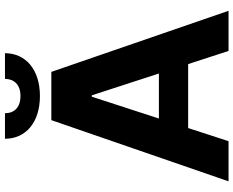

<svg xmlns="http://www.w3.org/2000/svg" viewBox="-105 -853 958 788"><g transform="rotate(-90 374.0 -459.0)"><path d="M188.6 0 242.5 -165.8H505L558.9 0H723.7L473 -727.3H274.9L23.8 0ZM444.2 -917.6C444.2 -884.2 424.4 -854 373.9 -854C322.1 -854 302.9 -884.9 303.3 -917.6H198.5C198.5 -831.7 266.3 -774.1 373.9 -774.1C481.5 -774.1 549.4 -831.7 549.7 -917.6ZM281.6 -285.9 371.1 -561.1H376.8L466.3 -285.9Z"/></g></svg>

Font: Karasuma Gothic
Style: Bold
Weight: 700
Designer: Rasmus Andersson / Ryoko Nishizuka
Foundry: Genbu
Version: Version 1.00